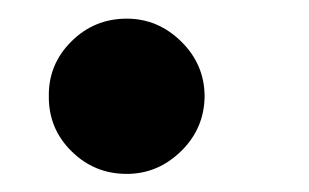

<svg xmlns="http://www.w3.org/2000/svg" viewBox="-20 -573 338 210"><path d="M118.6 -382.8Q83.1 -382.8 58.1 -407.7Q33 -432.5 33.4 -468Q33 -502.8 58.1 -527.7Q83.1 -552.6 118.6 -552.6Q152.7 -552.6 178.1 -527.7Q203.5 -502.8 203.8 -468Q203.5 -432.5 178.1 -407.7Q152.7 -382.8 118.6 -382.8Z"/></svg>

Font: Inter Zeller
Style: Bold
Weight: 700
Designer: Rasmus Andersson; Joe Bland
Foundry: zeller
Version: Version 3.015;git-dec3a8cb1